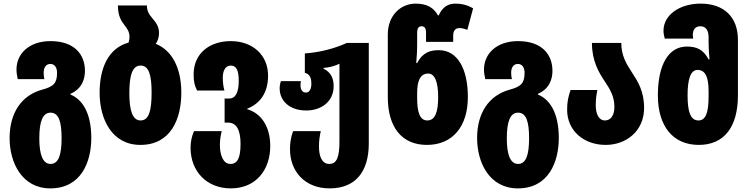

<svg xmlns="http://www.w3.org/2000/svg" viewBox="-20 -790 4144 1060"><path d="M258 250C428 250 484 104 484 -28C484 -169 433 -242 369 -268V-272C433 -300 449 -354 449 -399C449 -489 391 -563 259 -563C141 -563 71 -494 71 -406C71 -389 74 -371 78 -353H225C222 -365 221 -378 221 -389C221 -417 234 -437 258 -437C282 -437 295 -417 295 -388C295 -331 276 -312 213 -295C99 -264 33 -167 33 -28C33 108 101 250 258 250ZM259 115C216 115 197 63 197 -26C197 -120 216 -168 259 -168C304 -168 320 -119 320 -28C320 64 304 115 259 115Z M840 -548C851 -564 858 -584 858 -609C858 -644 840 -667 823 -687C805 -708 791 -727 791 -760H631C631 -700 650 -674 669 -649C683 -631 695 -613 695 -587C695 -576 693 -565 690 -555C577 -524 530 -413 530 -278C530 -132 598 10 755 10C925 10 981 -136 981 -278C981 -419 927 -513 840 -548ZM756 -125C713 -125 694 -177 694 -276C694 -380 713 -428 756 -428C801 -428 817 -379 817 -278C817 -176 801 -125 756 -125Z M1254 250C1394 250 1472 147 1472 16C1472 -96 1418 -166 1345 -187V-190C1418 -219 1460 -280 1460 -372C1460 -487 1374 -563 1254 -563C1140 -563 1049 -498 1049 -379C1049 -335 1055 -318 1068 -290H1219C1213 -312 1210 -335 1210 -363C1210 -395 1222 -428 1254 -428C1285 -428 1298 -401 1298 -344C1298 -289 1285 -246 1245 -246H1220V-113H1240C1286 -113 1308 -71 1308 4C1308 80 1292 115 1252 115C1211 115 1194 64 1194 10C1194 -16 1198 -43 1204 -66H1051C1038 -36 1032 -5 1032 25C1032 157 1122 250 1254 250Z M1800 250C1940 250 2016 161 2016 2V-553H1895C1824 -521 1746 -501 1663 -495V-388C1695 -380 1699 -351 1699 -328C1699 -298 1688 -279 1669 -279C1649 -279 1639 -295 1639 -321C1639 -327 1640 -334 1641 -342H1531C1526 -328 1524 -315 1524 -302C1524 -232 1580 -180 1671 -180C1751 -180 1822 -227 1822 -314C1822 -355 1809 -390 1766 -411V-415C1795 -417 1825 -424 1854 -438V-8C1854 80 1838 115 1798 115C1756 115 1741 71 1741 19C1741 -15 1745 -39 1751 -66H1598C1585 -29 1581 -1 1581 34C1581 153 1660 250 1800 250Z M2337 10C2479 10 2563 -92 2563 -254C2563 -413 2504 -513 2403 -513C2352 -513 2313 -499 2283 -442H2278C2282 -488 2283 -517 2283 -538V-607C2283 -634 2291 -645 2307 -645C2324 -645 2332 -634 2332 -610V-559H2482V-593C2482 -618 2492 -635 2516 -635C2530 -635 2542 -632 2560 -625L2592 -744C2558 -764 2524 -770 2494 -770C2451 -770 2422 -749 2402 -705H2398C2375 -746 2339 -770 2275 -770C2192 -770 2121 -705 2121 -600V-254C2121 -89 2197 10 2337 10ZM2339 -125C2299 -125 2283 -168 2283 -248V-277C2283 -345 2301 -384 2344 -384C2383 -384 2399 -331 2399 -254C2399 -173 2383 -125 2339 -125Z M2839 250C3009 250 3065 104 3065 -28C3065 -169 3014 -242 2950 -268V-272C3014 -300 3030 -354 3030 -399C3030 -489 2972 -563 2840 -563C2722 -563 2652 -494 2652 -406C2652 -389 2655 -371 2659 -353H2806C2803 -365 2802 -378 2802 -389C2802 -417 2815 -437 2839 -437C2863 -437 2876 -417 2876 -388C2876 -331 2857 -312 2794 -295C2680 -264 2614 -167 2614 -28C2614 108 2682 250 2839 250ZM2840 115C2797 115 2778 63 2778 -26C2778 -120 2797 -168 2840 -168C2885 -168 2901 -119 2901 -28C2901 64 2885 115 2840 115Z M3324 10C3439 10 3536 -68 3536 -194C3536 -287 3501 -341 3467 -393C3437 -439 3410 -484 3410 -553H3248C3248 -454 3285 -391 3320 -339C3348 -297 3372 -257 3372 -200C3372 -152 3351 -125 3320 -125C3286 -125 3269 -160 3269 -210C3269 -243 3273 -268 3278 -293H3130C3117 -255 3111 -228 3111 -184C3111 -68 3203 10 3324 10Z M3838 10C3978 10 4054 -89 4054 -264V-570C4054 -695 3978 -770 3848 -770C3734 -770 3643 -709 3643 -620C3643 -606 3646 -592 3650 -577H3807C3806 -584 3805 -590 3805 -597C3805 -626 3818 -645 3847 -645C3877 -645 3892 -622 3892 -584V-558C3892 -537 3893 -508 3897 -462H3892C3862 -519 3823 -533 3772 -533C3671 -533 3612 -433 3612 -264C3612 -92 3696 10 3838 10ZM3836 -125C3792 -125 3776 -173 3776 -264C3776 -351 3792 -404 3831 -404C3874 -404 3892 -365 3892 -287V-258C3892 -168 3876 -125 3836 -125Z"/></svg>

Font: Noto Sans Georgian ExtraCondensed Black
Style: Regular
Weight: 900
Width: 2
Designer: Monotype Design Team, Akaki Razmadze
Foundry: Google LLC
Version: Version 2.005